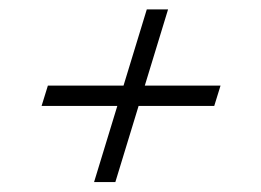

<svg xmlns="http://www.w3.org/2000/svg" viewBox="-20 -416 540 397"><path d="M174.5 -39.5 283.5 -396.5H327.5L218.5 -39.5ZM79 -239H436L423 -197H66Z"/></svg>

Font: Newsreader Text
Style: Italic
Weight: 400
Italic angle: -17°
Designer: Hugues Gentile
Foundry: Production Type
Version: Version 1.001